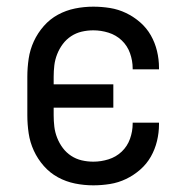

<svg xmlns="http://www.w3.org/2000/svg" viewBox="-20 -548 565 576"><path d="M260 8Q232 8 205 2.5Q178 -3 154 -16Q130 -29 111.5 -50Q93 -71 81.5 -96Q70 -121 66 -148Q62 -175 62 -202V-318Q62 -345 66 -372Q70 -399 81.5 -424Q93 -449 111.5 -470Q130 -491 154 -504Q178 -517 205 -522.5Q232 -528 260 -528Q285 -528 310 -524Q335 -520 358 -509Q381 -498 400.5 -481Q420 -464 432.5 -442Q445 -420 451 -395Q457 -370 457 -345V-340H378V-343Q378 -366 370 -388.5Q362 -411 345 -427Q328 -443 305.5 -450Q283 -457 260 -457Q242 -457 225 -453Q208 -449 193.5 -439.5Q179 -430 168.5 -416Q158 -402 151.5 -385.5Q145 -369 143 -352Q141 -335 141 -318V-295H320V-225H141V-202Q141 -185 143 -168Q145 -151 151.5 -134.5Q158 -118 168.5 -104Q179 -90 193.5 -80.5Q208 -71 225 -67Q242 -63 260 -63Q283 -63 305.5 -70Q328 -77 345 -93Q362 -109 370 -131.5Q378 -154 378 -177V-180H457V-175Q457 -150 451 -125Q445 -100 432.5 -78Q420 -56 400.5 -39Q381 -22 358 -11Q335 0 310 4Q285 8 260 8Z"/></svg>

Font: Iosevka Pride
Style: Regular
Weight: 400
Monospace: yes
Designer: Belleve Invis
Foundry: Belleve Invis
Version: Version 30.3.1; ttfautohint (v1.8.4)